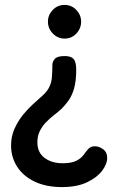

<svg xmlns="http://www.w3.org/2000/svg" viewBox="-20 -755 477 781"><path d="M232 6Q168 6 121.5 -16Q75 -38 50 -76.5Q25 -115 25 -163Q25 -201 39.5 -232.5Q54 -264 74 -288.5Q94 -313 113.5 -330.5Q133 -348 144 -358Q169 -379 179 -398Q189 -417 191 -439.5Q193 -462 193 -491Q193 -504 203 -515.5Q213 -527 243 -527Q269 -527 279.5 -515Q290 -503 290 -471Q290 -424 281 -394Q272 -364 258 -345Q244 -326 230 -312Q217 -300 200 -287Q183 -274 167.5 -258Q152 -242 142 -222Q132 -202 132 -176Q132 -135 161 -113Q190 -91 235 -91Q271 -91 290.5 -101Q310 -111 320 -125Q330 -139 339.5 -149.5Q349 -160 366 -160Q383 -160 399.5 -148Q416 -136 416 -112Q416 -88 395.5 -60.5Q375 -33 334 -13.5Q293 6 232 6ZM243 -598Q215 -598 195 -618.5Q175 -639 175 -667Q175 -694 194.5 -714.5Q214 -735 243 -735Q271 -735 290.5 -714.5Q310 -694 310 -667Q310 -639 290.5 -618.5Q271 -598 243 -598Z"/></svg>

Font: Dosis ExtraLight
Style: Bold
Weight: 700
Version: Version 3.001; ttfautohint (v1.8.2)